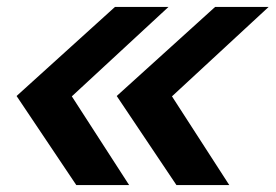

<svg xmlns="http://www.w3.org/2000/svg" viewBox="-20 -536 798 556"><path d="M468 -516 188 -257 354 0H201L28 -258L313 -516ZM758 -516 478 -257 644 0H491L318 -258L603 -516Z"/></svg>

Font: Red Hat Text
Style: Bold Italic
Weight: 700
Italic angle: -12°
Designer: Pentagram / MCKL
Foundry: Pentagram / MCKL
Version: Version 1.003; Red Hat Text Bold Italic